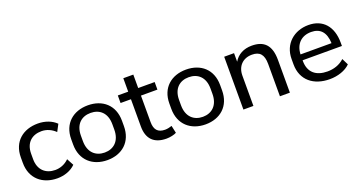

<svg xmlns="http://www.w3.org/2000/svg" viewBox="-42 -1254 3433 1841"><g transform="rotate(-20 1674.5 -333.0)"><path d="M311 9.8C380.9 9.8 450.7 -13.7 496.6 -60.5L459 -130.9C418.5 -90.3 367.2 -72.3 318.8 -72.3C223.1 -72.3 152.8 -130.9 152.8 -242.7V-297.9C152.8 -411.1 222.7 -467.8 318.8 -467.8C369.6 -467.8 418.9 -447.3 459 -408.2L496.6 -479.5C452.1 -523.4 384.8 -548.8 310.5 -548.8C162.1 -548.8 47.9 -461.4 47.9 -297.9V-242.7C47.9 -81.5 160.6 9.8 311 9.8Z M821.3 9.8C971.7 9.8 1079.6 -83 1079.6 -243.2V-297.4C1079.6 -457 971.7 -548.8 821.3 -548.8C671.4 -548.8 561.5 -457 561.5 -297.4V-243.2C561.5 -83 671.4 9.8 821.3 9.8ZM821.3 -67.4C730 -67.4 660.6 -125.5 660.6 -243.2V-297.4C660.6 -414.6 730 -471.2 821.3 -471.2C912.1 -471.2 981.4 -414.6 981.4 -297.4V-243.2C981.4 -126 912.1 -67.4 821.3 -67.4Z M1423.8 9.8C1461.9 9.8 1503.4 0 1525.9 -12.2L1509.3 -88.4C1487.8 -81.5 1464.8 -75.2 1439.9 -75.2C1365.7 -75.2 1333 -114.7 1333 -191.9V-461.9H1501V-539.1H1333V-676.3H1231V-539.1H1125V-461.9H1231V-183.6C1231 -57.6 1296.9 9.8 1423.8 9.8Z M1822.8 9.8C1973.1 9.8 2081.1 -83 2081.1 -243.2V-297.4C2081.1 -457 1973.1 -548.8 1822.8 -548.8C1672.9 -548.8 1563 -457 1563 -297.4V-243.2C1563 -83 1672.9 9.8 1822.8 9.8ZM1822.8 -67.4C1731.4 -67.4 1662.1 -125.5 1662.1 -243.2V-297.4C1662.1 -414.6 1731.4 -471.2 1822.8 -471.2C1913.6 -471.2 1982.9 -414.6 1982.9 -297.4V-243.2C1982.9 -126 1913.6 -67.4 1822.8 -67.4Z M2312.5 0V-309.6C2312.5 -403.8 2372.6 -466.8 2466.3 -466.8C2543.9 -466.8 2583 -428.2 2583 -329.6V0H2684.6V-334.5C2684.6 -484.4 2618.7 -548.8 2493.7 -548.8C2412.6 -548.8 2347.7 -514.6 2311 -451.7V-539.1H2210.4V0Z M3090.3 9.8C3171.4 9.8 3252.4 -16.6 3299.8 -64.9L3267.1 -130.9C3218.3 -85.9 3157.2 -67.4 3094.2 -67.4C2980 -67.4 2905.3 -124 2905.3 -243.2V-250H3306.6V-283.7C3306.6 -450.2 3218.3 -548.8 3071.8 -548.8C2925.8 -548.8 2810.1 -451.7 2810.1 -297.4V-243.2C2810.1 -80.6 2926.8 9.8 3090.3 9.8ZM3073.7 -477.1C3166.5 -477.1 3217.8 -421.9 3222.2 -309.6H2905.8C2910.2 -417.5 2977.5 -477.1 3073.7 -477.1Z"/></g></svg>

Font: Winston
Style: Regular
Weight: 400
Designer: Vernon Adams, Kim Jin-seong, David Berlow, Cristiano Sobral
Foundry: The Winston Project Authors
Version: Version 3.004